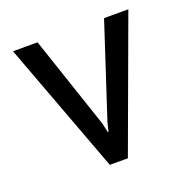

<svg xmlns="http://www.w3.org/2000/svg" viewBox="-93 -565 640 653"><g transform="rotate(-20 226.5 -238.0)"><path d="M108.9 -475.6 221.7 -140.1 229 -106.9H231.4L239.7 -140.1L349.6 -475.6H437.5L262.7 0H197.3L20 -475.6Z"/></g></svg>

Font: Yantramanav
Style: Regular
Weight: 400
Version: Version 1.000;PS 1.0;hotconv 1.0.72;makeotf.lib2.5.5900; ttf